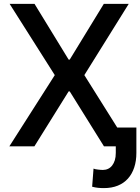

<svg xmlns="http://www.w3.org/2000/svg" viewBox="-20 -747 716 980"><path d="M259.6 -363.6 29.1 -727.3H156.2L330.3 -442.8H335.9L509.9 -727.3H637.1L410.5 -363.6L578.5 -95.9H676.1V33.7Q676.1 74.6 665.1 107.8Q654.1 141 633.2 164.4Q612.2 187.9 581.3 200.5Q550.4 213.1 510.3 213.1Q494 213.1 480.1 211.6Q466.3 210.2 450.3 206L457.4 113.6Q461.3 115.4 467.5 116.7Q473.7 117.9 480.5 118.6Q487.2 119.3 493.8 119.9Q500.4 120.4 505 120.4Q519.5 120.4 531.6 114.7Q543.7 109 552.4 97.8Q561.1 86.6 566.1 70.7Q571 54.7 571 33.7V0H510.7L335.9 -280.5H330.3L155.5 0H27.7Z"/></svg>

Font: Cannonade Med
Style: Regular
Weight: 500
Designer: Rasmus Andersson
Foundry: rsms
Version: Version 3.012;git-f93a4a705